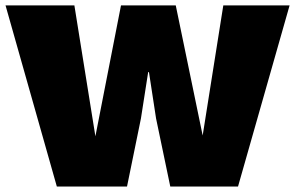

<svg xmlns="http://www.w3.org/2000/svg" viewBox="-28 -680 1076 700"><path d="M179.2 0 -7.8 -660.2H243.2L319.8 -183.1L413.1 -660.2H612.8L710.9 -186L786.1 -660.2H1027.8L839.8 0H592.8L541 -248L515.1 -417H512.2L485.8 -248L435.1 0Z"/></svg>

Font: Work Sans Black
Style: Regular
Weight: 900
Designer: Wei Huang
Foundry: Wei Huang
Version: Version 2.012